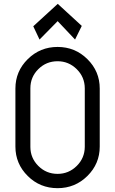

<svg xmlns="http://www.w3.org/2000/svg" viewBox="-20 -983 602 1003"><path d="M281.7 -962.9 407.2 -847.7 372.1 -776.4 281.2 -872.6 186.5 -776.4 153.8 -845.7ZM501 -520.5Q501 -520.5 501 -217.3Q501 -127.4 436.5 -63.7Q372.1 0 280.8 0Q189 0 125 -63.5Q60.5 -127.4 60.5 -217.3V-520.5Q60.5 -610.4 125 -674.1Q189.5 -737.8 280.8 -737.8Q372.1 -737.8 436.5 -674.1Q501 -610.4 501 -520.5ZM138.7 -522V-215.8Q138.7 -157.7 180.2 -116.2Q221.7 -74.7 280.8 -74.7Q338.9 -74.7 380.9 -116.2Q422.4 -157.2 422.9 -215.8V-522Q422.4 -580.6 380.9 -621.6Q338.9 -663.1 280.8 -663.1Q221.7 -663.1 180.2 -621.8Q138.7 -580.6 138.7 -522Z"/></svg>

Font: NovaMono
Style: Regular
Weight: 400
Monospace: yes
Version: Version 1.2